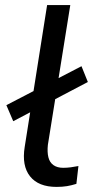

<svg xmlns="http://www.w3.org/2000/svg" viewBox="-20 -725 370 754"><path d="M202 9Q131 9 98 -32.5Q65 -74 77 -148L165 -705H256L168 -156Q165 -128 170 -107.5Q175 -87 190 -76.5Q205 -66 228 -66Q243 -66 258 -68Q273 -70 288 -73L280 -3Q261 3 243 6Q225 9 202 9ZM32 -249 5 -312 300 -465 325 -403Z"/></svg>

Font: Nunito Sans 7pt
Style: Italic
Weight: 400
Italic angle: -9°
Designer: Vernon Adams
Foundry: Vernon Adams
Version: Version 3.101;gftools[0.9.27]